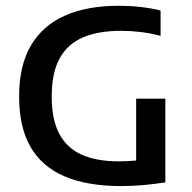

<svg xmlns="http://www.w3.org/2000/svg" viewBox="-20 -622 648 648"><path d="M389.5 6Q275 6 198.5 -26.5Q122 -59 83.2 -125.8Q44.5 -192.5 44.5 -296.5Q44.5 -400.5 84.2 -468.2Q124 -536 199 -569.2Q274 -602.5 380 -602.5Q417.5 -602.5 453.8 -598.5Q490 -594.5 522 -586.5V-501Q487.5 -510 454.5 -514Q421.5 -518 388 -518Q312 -518 260 -495.8Q208 -473.5 181.2 -424.8Q154.5 -376 154.5 -295.5Q154.5 -219 179.8 -171Q205 -123 255.2 -100.2Q305.5 -77.5 380.5 -77.5Q406.5 -77.5 433.8 -79.8Q461 -82 483 -86L439.5 -47.5V-289H538V-6.5Q499.5 -0.5 462 2.8Q424.5 6 389.5 6Z"/></svg>

Font: Encode Sans SC Medium
Style: Regular
Weight: 500
Version: Version 3.002